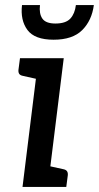

<svg xmlns="http://www.w3.org/2000/svg" viewBox="-20 -739 391 759"><path d="M69 0 132 -509H232L169 0ZM141 0 163 -85 231 -70Q241 -68 245 -62Q249 -56 248 -46L242 0ZM160 -509 138 -424 71 -439Q60 -441 56 -447Q52 -453 53 -463L59 -509ZM192 -582Q117 -582 88.5 -620.5Q60 -659 67 -719H138Q134 -685 147.5 -665.5Q161 -646 199 -646Q240 -646 258 -665.5Q276 -685 280 -719H351Q343 -658 305 -620Q267 -582 192 -582Z"/></svg>

Font: Aleo Medium
Style: Italic
Weight: 500
Italic angle: -7°
Designer: Alessio Laiso
Foundry: Alessio Laiso
Version: Version 2.001;gftools[0.9.29]